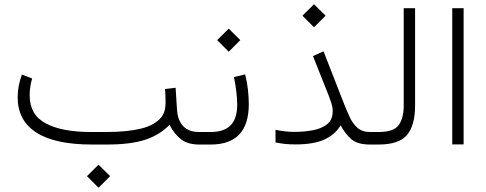

<svg xmlns="http://www.w3.org/2000/svg" viewBox="-20 -676 2275 898"><path d="M386.7 147.9 440.9 94.2 495.1 147.9 440.9 202.1ZM481 0H410.2Q236.3 0 149.4 -56.4Q62.5 -112.8 62.5 -221.7Q62.5 -249 67.9 -275.6Q73.2 -302.2 82.5 -327.1L130.4 -309.1Q118.7 -269.5 118.7 -229Q119.1 -138.7 194.6 -98.6Q270 -58.6 405.3 -58.6H478.5Q573.2 -58.6 638.2 -74.2Q703.1 -89.8 733.9 -127Q754.4 -151.9 754.4 -196.3Q754.4 -212.4 753.7 -228.8Q752.9 -245.1 752 -259.8L801.3 -265.6L808.1 -160.2Q811.5 -112.3 837.4 -85.4Q863.3 -58.6 912.1 -58.6H926.8V0H912.1Q859.4 0 827.6 -23.9Q795.9 -47.9 772.9 -92.3Q728.5 -45.4 659.9 -22.7Q591.3 0 481 0Z M1143.6 -188.5Q1143.6 0 965.3 0H907.2V-58.6H965.3Q1027.3 -58.6 1058.3 -89.6Q1089.4 -120.6 1089.4 -187Q1089.4 -213.9 1085.2 -248.3Q1081.1 -282.7 1074.2 -315.4L1126.5 -328.1Q1135.7 -293.5 1139.6 -256.8Q1143.6 -220.2 1143.6 -188.5ZM995.6 -488.3 1049.8 -542 1104 -488.3 1049.8 -434.1Z M1394.5 -602.5 1448.7 -656.2 1502.9 -602.5 1448.7 -548.3ZM1268.6 -68.8Q1315.4 -59.1 1356 -59.1Q1399.9 -59.1 1441.2 -66.4Q1482.4 -73.7 1509.3 -94.5Q1536.1 -115.2 1536.1 -156.2Q1536.1 -174.3 1529.5 -194.8Q1522.9 -215.3 1517.6 -228.5L1443.8 -413.6L1493.2 -436L1588.9 -190.9Q1601.6 -159.2 1615.5 -128.7Q1629.4 -98.1 1651.6 -78.4Q1673.8 -58.6 1710.4 -58.6H1731V0H1710.4Q1651.4 0 1622.6 -25.6Q1593.8 -51.3 1573.2 -89.8Q1546.9 -45.9 1496.6 -23.2Q1446.3 -0.5 1363.3 -0.5Q1335 -0.5 1312 -2.9Q1289.1 -5.4 1268.6 -9.8Z M1711.4 0V-58.6H1751Q1822.3 -58.6 1845.2 -91.6Q1868.2 -124.5 1868.2 -182.1V-637.7H1921.4V-182.6Q1921.4 -89.8 1883.8 -44.9Q1846.2 0 1750.5 0Z M2095.2 -637.7H2148.4V-0.5H2095.2Z"/></svg>

Font: Vazir Thin FD-WOL-UI
Style: Thin-FD-WOL-UI
Weight: 100
Designer: Saber Rastikerdar
Foundry: Saber Rastikerdar
Version: Version 30.1.0